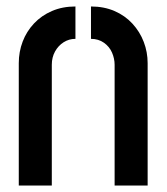

<svg xmlns="http://www.w3.org/2000/svg" viewBox="-20 -573 515 593"><path d="M38 -378Q38 -413 50 -444.5Q62 -476 85 -500.5Q108 -525 140.5 -539Q173 -553 213 -553V-453Q193 -453 176.5 -442.5Q160 -432 150 -414Q140 -396 140 -373V0H38ZM334 -373Q334 -392 326 -410.5Q318 -429 301 -441Q284 -453 261 -453V-553Q301 -553 333.5 -539Q366 -525 389 -500Q412 -475 424 -443.5Q436 -412 436 -378V0H334Z"/></svg>

Font: Stick No Bills ExtraLight SemiBold
Style: Regular
Weight: 600
Version: Version 2.000